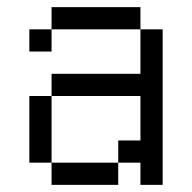

<svg xmlns="http://www.w3.org/2000/svg" viewBox="-20 -520 540 540"><path d="M125 -62.5V0H312.5V-62.5ZM125 -62.5V-250H62.5V-62.5ZM375 -62.5V0H437.5V-437.5H375Q375 -437.5 375 -312.5H125V-250H375Q375 -250 375 -125H312.5V-62.5ZM125 -437.5H62.5V-375H125ZM125 -437.5H375V-500H125Z"/></svg>

Font: BFUnifontExMono
Style: Regular
Weight: 500
Version: Version 15.0.06